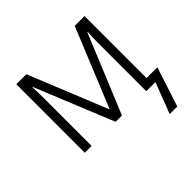

<svg xmlns="http://www.w3.org/2000/svg" viewBox="-178 -704 1055 1055"><g transform="rotate(-45 350.0 -176.0)"><path d="M700 -50 625 180H566L635 0H564V-374Q564 -413 567 -458H564L375 0H326L139 -459H137Q138 -436 138.5 -415.5Q139 -395 139 -371V0H86V-532H164L351 -71L540 -532H616V-50Z"/></g></svg>

Font: Noto Sans Light
Style: Regular
Weight: 300
Designer: Monotype Design Team
Foundry: Monotype Imaging Inc.
Version: Version 2.007